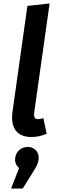

<svg xmlns="http://www.w3.org/2000/svg" viewBox="-20 -775 328 1107"><path d="M266 -755 138 -741 52 -130C39 -34 81 15 161 15C190 15 221 9 249 -4L230 -94C220 -91 210 -88 200 -88C181 -88 174 -98 177 -125ZM140 72C100 72 67 102 67 146C67 167 77 183 90 194L44 312H111L166 224C193 182 203 161 203 133C203 101 179 72 140 72Z"/></svg>

Font: Fira Sans Medium
Style: Italic
Weight: 500
Italic angle: -8°
Designer: bBox Type GmbH & Carrois Corporate GbR & Edenspiekermann AG
Foundry: bBox Type GmbH & Carrois Corporate GbR & Edenspiekermann AG
Version: Version 4.301;PS 004.301;hotconv 1.0.88;makeotf.lib2.5.64775